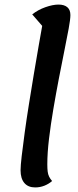

<svg xmlns="http://www.w3.org/2000/svg" viewBox="-20 -795 343 840"><path d="M134 25Q103 25 86.5 5.5Q70 -14 70 -50Q70 -70 75 -113Q80 -156 88 -214.5Q96 -273 106.5 -338.5Q117 -404 128 -470.5Q139 -537 149.5 -596.5Q160 -656 168 -701L187 -656L121 -732Q146 -752 178.5 -763.5Q211 -775 236 -775Q261 -775 274.5 -763.5Q288 -752 288 -729Q288 -711 280.5 -670Q273 -629 261.5 -572.5Q250 -516 237.5 -451Q225 -386 213.5 -318.5Q202 -251 194.5 -188.5Q187 -126 187 -76Q187 -58 188.5 -45Q190 -32 195 -22Q200 -12 208 -3Q193 10 174 17.5Q155 25 134 25Z"/></svg>

Font: Lemonada
Style: Regular
Weight: 400
Designer: Mohamed Gaber (Arabic), Eduardo Tunni (Latin)
Foundry: Kief Type Foundry
Version: Version 4.005